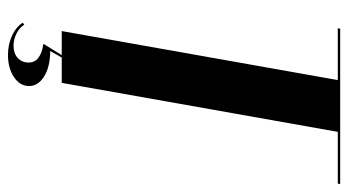

<svg xmlns="http://www.w3.org/2000/svg" viewBox="-216 -523 874 482"><g transform="rotate(90 221.0 -282.0)"><path d="M441 -693H311L188 0H58L181 -693H51L52 -699H442ZM42 94Q49 106 64 113.5Q79 121 95 121Q114 121 125.5 110.5Q137 100 137 83Q137 53 90 46L119 -1H125L108 29Q147 29 171.5 44Q196 59 196 82Q196 105 173.5 120Q151 135 118 135Q92 135 70 125Q48 115 37 98Z"/></g></svg>

Font: Moniqa Black Ita Display
Style: Italic
Weight: 900
Italic angle: -10°
Designer: Rajesh Rajput
Foundry: Rajesh Rajput
Version: Version 1.000